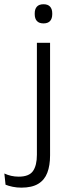

<svg xmlns="http://www.w3.org/2000/svg" viewBox="-81 -684 323 882"><path d="M149 -45H88.5V-487.5H149ZM119 -576.5Q98.5 -576.5 88.5 -587.5Q78.5 -598.5 78.5 -619V-622.5Q78.5 -642.5 88.5 -653.5Q98.5 -664.5 119 -664.5Q139 -664.5 149 -653.5Q159 -642.5 159 -622.5V-619Q159 -598.5 149 -587.5Q139 -576.5 119 -576.5ZM17 178Q-4 178 -23 174Q-42 170 -55.5 164.5L-61 113Q-46 120 -29.5 123.8Q-13 127.5 5 127.5Q52.5 127.5 70.5 101.8Q88.5 76 88.5 27V-143.5H149V30Q149 76.5 136.2 109.8Q123.5 143 94.5 160.5Q65.5 178 17 178Z"/></svg>

Font: Anek Malayalam Light
Style: Regular
Weight: 300
Version: Version 1.003